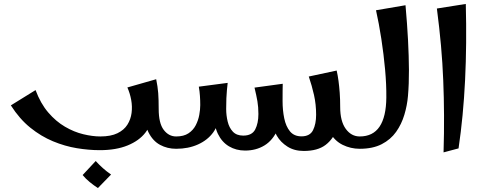

<svg xmlns="http://www.w3.org/2000/svg" viewBox="-20 -754 2453 973"><path d="M485.5 7Q430 7 369.4 -3Q308.8 -13 248.5 -38Q188.2 -63 133.6 -107Q79 -151 35 -220L160.2 -297.5Q185.5 -229.5 224.5 -184Q263.5 -138.5 309.4 -111.8Q355.2 -85 402 -73.8Q448.8 -62.5 488.5 -62.5Q541.8 -62.5 575.1 -78.8Q608.5 -95 625.5 -122Q642.5 -149 646.8 -181.6Q651 -214.2 644.8 -248Q638.5 -281.8 625.5 -310.8L771.5 -352.5Q779.2 -315.5 781.8 -282.2Q784.2 -249 784.2 -202L747.8 -172Q747.8 -121.8 716.5 -81.4Q685.2 -41 626.8 -17Q568.2 7 485.5 7ZM872.5 0Q828 0 791.1 -19.9Q754.2 -39.8 732.2 -84Q710.2 -128.2 710.2 -202H784.2Q784.2 -129.5 809.6 -96Q835 -62.5 872.5 -62.5L892.5 -31.2ZM476.2 199Q454.8 185.2 434.1 168.2Q413.5 151.2 398.8 133L465 62Q483.2 81.8 501.5 98.1Q519.8 114.5 542.8 130.5Z M1519.2 11Q1471.5 11 1436.8 -11Q1402 -33 1382.9 -66Q1363.8 -99 1362 -132L1412 -241.5Q1412 -195.5 1420.4 -154.5Q1428.8 -113.5 1449.6 -88.2Q1470.5 -63 1507.8 -63Q1550.8 -63 1566.4 -94.4Q1582 -125.8 1582 -172.5Q1582 -224.8 1571.4 -272.1Q1560.8 -319.5 1544.8 -366.2L1686.2 -396.5Q1691.8 -371.5 1695.5 -343.8Q1699.2 -316 1701.6 -283.6Q1704 -251.2 1704 -211.2Q1704 -151.2 1686.9 -100.6Q1669.8 -50 1629.8 -19.5Q1589.8 11 1519.2 11ZM873 0V-62.5Q911.2 -62.5 935.1 -78.4Q959 -94.2 971.9 -119.2Q984.8 -144.2 989.8 -171.5Q994.8 -198.8 994.8 -221.5Q994.8 -245.8 993.2 -268.1Q991.8 -290.5 987.5 -314.8L1133.8 -334Q1131.5 -314.8 1129.9 -296.4Q1128.2 -278 1127.2 -256Q1126.2 -234 1126.2 -202L1088.5 -172Q1088.5 -121.8 1060.4 -82.9Q1032.2 -44 983.4 -22Q934.5 0 873 0ZM1222 9Q1176.5 9 1140.5 -12.4Q1104.5 -33.8 1084.2 -75.8Q1064 -117.8 1064 -180L1126.2 -202Q1126.2 -169 1133.8 -138Q1141.2 -107 1160 -86.9Q1178.8 -66.8 1212.5 -66.8Q1257.2 -66.8 1273.4 -98.1Q1289.5 -129.5 1289.5 -176.2Q1289.5 -212 1284.5 -240.9Q1279.5 -269.8 1269.8 -310L1412.8 -329.5Q1412.5 -312 1412.2 -294.2Q1412 -276.5 1412 -241.5Q1412 -154.2 1387.5 -98.6Q1363 -43 1320.2 -17Q1277.5 9 1222 9ZM1803 0Q1757.2 0 1716.6 -19.9Q1676 -39.8 1650.9 -84Q1625.8 -128.2 1625.8 -202L1704 -211.2Q1704 -139.8 1732.1 -101.1Q1760.2 -62.5 1803 -62.5L1823 -31.2Z M1803 0V-62.5Q1870 -62.5 1903.5 -112.2Q1937 -162 1937.8 -259.8Q1938.5 -324.8 1931.5 -401.8Q1924.5 -478.8 1912.5 -557Q1900.5 -635.2 1885.5 -702L2035 -727.5Q2043.5 -632 2047.8 -550.4Q2052 -468.8 2052.4 -399.2Q2052.8 -329.8 2047.5 -268.2Q2043.5 -220.2 2029.2 -172.5Q2015 -124.8 1987.4 -85.8Q1959.8 -46.8 1914.5 -23.4Q1869.2 0 1803 0Z M2227.8 18.2Q2230.8 -80.8 2230.2 -170.2Q2229.8 -259.8 2226.2 -346.6Q2222.8 -433.5 2214.8 -523.1Q2206.8 -612.8 2194 -710.8L2340.5 -734Q2345.8 -531 2336.9 -348Q2328 -165 2303.8 -2Z"/></svg>

Font: Marhey Light
Style: Regular
Weight: 300
Designer: Nur Syamsi & Bustanul Arifin
Foundry: Namelatype
Version: Version 1.000